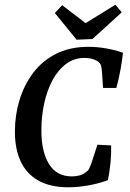

<svg xmlns="http://www.w3.org/2000/svg" viewBox="-20 -780 549 812"><path d="M269 12Q193 12 143 -16Q93 -44 68 -96.5Q43 -149 43 -224Q43 -293 62.5 -357Q82 -421 120.5 -472Q159 -523 217.5 -552.5Q276 -582 354 -582Q392 -582 430.5 -575Q469 -568 500 -557Q497 -526 489.5 -485Q482 -444 472 -408H416L411 -478Q410 -492 407.5 -502.5Q405 -513 391 -522Q370 -535 337 -535Q294 -535 260 -510Q226 -485 202.5 -441.5Q179 -398 167 -343Q155 -288 155 -228Q155 -139 187 -86.5Q219 -34 284 -34Q301 -34 316 -38Q331 -42 341 -50Q353 -58 357.5 -67.5Q362 -77 366 -88L392 -168L450 -165Q451 -134 447.5 -94Q444 -54 436 -18Q399 -4 354.5 4Q310 12 269 12ZM495 -728 371 -615 304 -612 212 -725 243 -758 342 -682 468 -760Z"/></svg>

Font: Yrsa Medium
Style: Italic
Weight: 500
Italic angle: -7.10001°
Designer: Anna Giedrys (Yrsa+Rasa design), David Brezina (Yrsa art-direction, Rasa art-direction, design)
Foundry: Rosetta Type Foundry
Version: Version 2.004